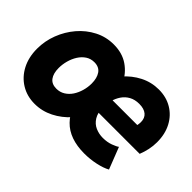

<svg xmlns="http://www.w3.org/2000/svg" viewBox="-91 -795 1063 1063"><g transform="rotate(45 440.5 -263.5)"><path d="M230.5 7.8Q170.9 7.8 124.3 -20.8Q77.6 -49.3 51 -100.3Q24.4 -151.4 24.4 -218.3Q24.4 -278.3 46.1 -335Q67.9 -391.6 106.4 -436.8Q145 -481.9 196.8 -508.5Q248.5 -535.2 308.6 -535.2Q375.5 -535.2 422.4 -502.9Q469.2 -470.7 493.9 -418.5Q518.6 -366.2 518.6 -306.2Q518.6 -247.1 495.6 -190.9Q472.7 -134.8 432.6 -89.8Q392.6 -44.9 340.6 -18.6Q288.6 7.8 230.5 7.8ZM256.3 -136.7Q284.2 -136.7 306.4 -150.4Q328.6 -164.1 343.8 -187Q358.9 -210 366.9 -238.3Q375 -266.6 375 -295.4Q375 -337.9 357.2 -363.8Q339.4 -389.6 302.2 -389.6Q273.9 -389.6 252.2 -375.2Q230.5 -360.8 215.3 -336.9Q200.2 -313 192.4 -284.2Q184.6 -255.4 184.6 -227.1Q184.6 -184.6 202.4 -160.6Q220.2 -136.7 256.3 -136.7ZM619.6 7.8Q503.4 7.8 442.1 -55.2Q380.9 -118.2 380.9 -218.8Q380.9 -280.8 402.6 -337.4Q424.3 -394 463.1 -438.7Q502 -483.4 552.7 -509.3Q603.5 -535.2 661.6 -535.2Q719.7 -535.2 764.6 -508.5Q809.6 -481.9 835.2 -433.8Q860.8 -385.7 860.8 -321.8Q860.8 -292 854.7 -263.4Q848.6 -234.9 837.9 -208H475.6L492.2 -311.5H715.8Q716.8 -316.9 717.8 -323.2Q718.8 -329.6 718.8 -336.9Q718.8 -368.7 698.5 -385.5Q678.2 -402.3 641.1 -402.3Q606.9 -402.3 582.3 -388.7Q557.6 -375 542.2 -352.3Q526.9 -329.6 519.5 -302.5Q512.2 -275.4 512.2 -248.5Q512.2 -204.1 529.1 -177Q545.9 -149.9 573.2 -137.9Q600.6 -126 630.9 -126Q665 -126 692.4 -136.2Q719.7 -146.5 729.5 -154.3L779.3 -26.4Q752.4 -11.2 708.7 -1.7Q665 7.8 619.6 7.8Z"/></g></svg>

Font: Reddit Sans Black
Style: Italic
Weight: 900
Italic angle: -11.25°
Designer: Stephen Hutchings
Version: Version 1.013